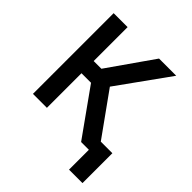

<svg xmlns="http://www.w3.org/2000/svg" viewBox="-235 -866 1196 1196"><g transform="rotate(45 362.5 -268.0)"><path d="M75.7 0ZM282.7 -304.7H198.7V0H75.7V-710.9H198.7V-412.1H266.6L475.6 -710.9H627L382.8 -370.6L648.4 0H500ZM687 174.8H568.4V-88.4H687Z"/></g></svg>

Font: Roboto Medium
Style: Regular
Weight: 500
Designer: Google
Version: Version 2.134; 2016; ttfautohint (v1.6)